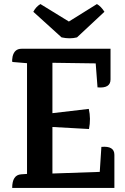

<svg xmlns="http://www.w3.org/2000/svg" viewBox="-20 -925 613 945"><path d="M543 -163V0H40Q40 -64 84 -67L113 -69V-614L41 -620Q38 -626 42 -647Q51 -685 86 -685H524V-534Q524 -489 460 -495L451 -613L238 -616V-368L417 -389Q428 -341 418 -290L238 -300V-71L471 -79L479 -202Q543 -208 543 -163ZM494 -867 359 -741Q324 -732 283 -741L144 -867Q157 -892 179 -905L319 -819L457 -905Q477 -894 494 -867Z"/></svg>

Font: Karma
Style: Bold
Weight: 700
Designer: Joana Correia
Foundry: Indian Type Foundry
Version: Version 1.202;PS 1.0;hotconv 1.0.78;makeotf.lib2.5.61930; tt